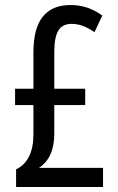

<svg xmlns="http://www.w3.org/2000/svg" viewBox="-20 -837 469 764"><path d="M261 -817C162 -817 113 -755 113 -629V-484H40V-419H113V-304C113 -230 89 -185 44 -163V-93H390V-169H135C176 -196 196 -241 196 -305V-419H319V-484H196V-629C196 -708 216 -742 265 -742C295 -742 322 -732 356 -709L387 -775C349 -803 308 -817 261 -817Z"/></svg>

Font: Noto Sans Kannada UI ExtraCondensed
Style: Regular
Weight: 400
Width: 2
Designer: Jelle Bosma - Monotype Design Team
Foundry: Monotype Imaging Inc.
Version: Version 2.005